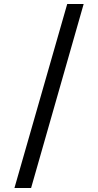

<svg xmlns="http://www.w3.org/2000/svg" viewBox="-20 -812 489 957"><path d="M315 -792H397L135 125H52Z"/></svg>

Font: hexmalayalam15
Style: Book
Weight: 400
Designer: Jelle Bosma - Monotype Design Team
Foundry: Monotype Imaging Inc.
Version: Version 2.003